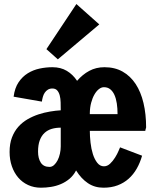

<svg xmlns="http://www.w3.org/2000/svg" viewBox="-20 -895 751 929"><path d="M414.6 -261.7Q414.6 -235.4 418 -205.1Q421.4 -174.8 429.4 -149.4Q437.5 -124 450.7 -107.2Q463.9 -90.3 482.9 -90.3Q499.5 -90.3 513.2 -103.5Q526.9 -116.7 537.1 -133.3Q547.4 -149.9 553.5 -164.6Q559.6 -179.2 561 -182.1L667.5 -141.6Q657.7 -107.4 641.6 -79.1Q625.5 -50.8 602.5 -30.3Q579.6 -9.8 549.3 1.7Q519 13.2 480.5 13.2Q438 13.2 405.3 -8.8Q372.6 -30.8 348.1 -70.3Q335.4 -45.9 316.2 -29.8Q296.9 -13.7 274.2 -4.2Q251.5 5.4 226.8 9.3Q202.1 13.2 178.2 13.2Q144 13.2 116 0.2Q87.9 -12.7 68.1 -35.9Q48.3 -59.1 37.4 -90.6Q26.4 -122.1 26.4 -159.7Q26.4 -199.7 37.8 -229.7Q49.3 -259.8 68.6 -281.5Q87.9 -303.2 113.3 -317.9Q138.7 -332.5 166.3 -341.6Q193.8 -350.6 221.7 -355.2Q249.5 -359.9 273.9 -361.3Q273.9 -380.9 273.4 -399.7Q272.9 -418.5 269 -433.3Q265.1 -448.2 256.8 -457.5Q248.5 -466.8 233.4 -466.8Q220.7 -466.8 211.7 -461.2Q202.6 -455.6 196.5 -446.5Q190.4 -437.5 187.3 -426Q184.1 -414.6 182.6 -403.3L45.9 -427.2Q51.3 -469.2 69.8 -496.8Q88.4 -524.4 114.5 -540.5Q140.6 -556.6 171.6 -563.2Q202.6 -569.8 233.4 -569.8Q273.9 -569.8 303.2 -552.2Q332.5 -534.7 353 -503.9Q379.4 -534.7 412.1 -552.2Q444.8 -569.8 485.4 -569.8Q535.6 -569.8 573.2 -548.6Q610.8 -527.3 636.2 -488.8Q661.6 -450.2 674.3 -396.5Q687 -342.8 687 -278.3L685.1 -271.5Q684.1 -268.6 683.6 -265.9Q683.1 -263.2 683.1 -261.7ZM164.1 -161.6Q164.1 -128.4 177.5 -107.9Q190.9 -87.4 219.7 -87.4Q231.4 -87.4 241.5 -96.4Q251.5 -105.5 258.8 -119.6Q266.1 -133.8 270 -151.6Q273.9 -169.4 273.9 -186.5V-277.3Q250.5 -277.3 230.5 -271.5Q210.4 -265.6 195.6 -252Q180.7 -238.3 172.4 -216.1Q164.1 -193.8 164.1 -161.6ZM548.8 -342.8Q548.8 -370.6 545.2 -394.5Q541.5 -418.5 533.7 -435.8Q525.9 -453.1 513.4 -463.1Q501 -473.1 482.9 -473.1Q470.2 -473.1 458.3 -463.6Q446.3 -454.1 436.8 -437.5Q427.2 -420.9 421.1 -397.9Q415 -375 414.6 -348.1V-342.8ZM204.6 -657.2 349.6 -875.5 460.4 -776.9 259.8 -607.9Z"/></svg>

Font: Francois One
Style: Regular
Weight: 400
Designer: Vernon Adams
Foundry: vernon adams
Version: Version 1.000